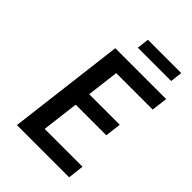

<svg xmlns="http://www.w3.org/2000/svg" viewBox="-231 -902 998 998"><g transform="rotate(45 268.5 -402.5)"><path d="M468 -5 478 -93H200L225 -296H450L461 -384H236L258 -561H526L537 -649H163L84 -5ZM489 -734 497 -800H252L244 -734Z"/></g></svg>

Font: Falling Sky
Style: LightObl
Weight: 400
Designer: Paul D. Hunt
Foundry: Adobe Systems Incorporated
Version: Version 1.02